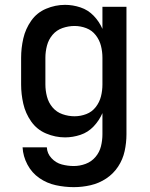

<svg xmlns="http://www.w3.org/2000/svg" viewBox="-20 -558 616 791"><path d="M284 213Q319 213 353.5 205Q388 197 417.5 177.5Q447 158 466.5 128.5Q486 99 493.5 64.5Q501 30 501 -5V-530H402V-439Q389 -469 366 -493Q343 -517 311.5 -527.5Q280 -538 248 -538Q208 -538 170 -522Q132 -506 108.5 -472.5Q85 -439 76 -399.5Q67 -360 67 -320V-210Q67 -170 76 -130.5Q85 -91 108.5 -57.5Q132 -24 170 -8Q208 8 248 8Q280 8 311.5 -2.5Q343 -13 366 -37.5Q389 -62 402 -92V-5Q402 20 396 44.5Q390 69 373.5 88.5Q357 108 333 117Q309 126 284 126Q259 126 234.5 119.5Q210 113 192 93.5Q174 74 173 49H73Q75 86 93 120Q111 154 142 175.5Q173 197 210 205Q247 213 284 213ZM287 -79Q262 -79 237.5 -87.5Q213 -96 196.5 -115.5Q180 -135 173.5 -160Q167 -185 167 -210V-320Q167 -345 173.5 -370Q180 -395 196.5 -414.5Q213 -434 237.5 -442.5Q262 -451 287 -451Q312 -451 335.5 -442Q359 -433 374.5 -413Q390 -393 396 -369Q402 -345 402 -320V-210Q402 -185 396 -161Q390 -137 374.5 -117Q359 -97 335.5 -88Q312 -79 287 -79Z"/></svg>

Font: Iosevka Sparkle Medium
Style: Regular
Weight: 500
Designer: Belleve Invis
Foundry: Belleve Invis
Version: Version 4.5.0; ttfautohint (v1.8.3)